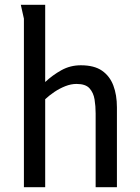

<svg xmlns="http://www.w3.org/2000/svg" viewBox="-20 -783 587 803"><path d="M169 -763V-440Q200 -469 237 -489.5Q274 -510 318 -510Q374 -510 406.5 -487.5Q439 -465 454 -425.5Q469 -386 469 -334V0H380V-309Q380 -339 375.5 -367Q371 -395 354.5 -413.5Q338 -432 300 -432Q277 -432 253 -422.5Q229 -413 207.5 -398.5Q186 -384 169 -368V0H80V-705L67 -763Z"/></svg>

Font: Rosario Medium
Style: Regular
Weight: 500
Version: Version 1.201